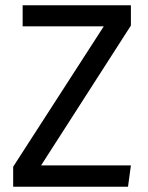

<svg xmlns="http://www.w3.org/2000/svg" viewBox="-20 -709 562 729"><path d="M66 -689H477V-612L136 -81H477L466 0H30V-76L374 -609H66Z"/></svg>

Font: Fira Sans Variable
Style: Regular
Weight: 400
Designer: Carrois Corporate & Edenspiekermann AG
Foundry: Carrois Corporate GbR & Edenspiekermann AG
Version: Version 4.202